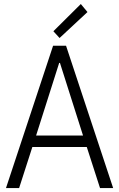

<svg xmlns="http://www.w3.org/2000/svg" viewBox="-20 -951 602 971"><path d="M248.5 -719.7H314L552.2 0H485.8L418.9 -207.5H143.6L76.7 0H10.3ZM250 -793 388.7 -930.7 422.4 -890.1 281.2 -758.8ZM399.9 -265.6 283.2 -632.8H279.3L162.6 -265.6Z"/></svg>

Font: Reddit Mono Light
Style: Regular
Weight: 300
Monospace: yes
Designer: Stephen Hutchings
Foundry: Reddit
Version: Version 1.011